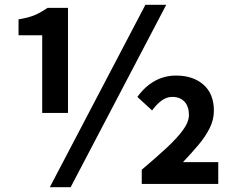

<svg xmlns="http://www.w3.org/2000/svg" viewBox="-20 -774 988 808"><path d="M157.6 -298.6V-625.5H58V-692.6Q101.3 -699.6 126.9 -710.8Q152.5 -721.9 179.9 -740.8H266.1V-298.6ZM189.6 13.8 591.9 -753.8H679.6L277.3 13.8ZM576.5 0V-59.7Q636.7 -110.4 681 -151.6Q725.4 -192.8 750.3 -227Q775.1 -261.2 775.1 -290.4Q775.1 -326.1 756.3 -346.2Q737.5 -366.2 705 -366.2Q681 -366.2 659.9 -350.7Q638.9 -335.1 620.1 -309.2L558.1 -366.1Q589.4 -409.8 630.6 -432.9Q671.9 -456 721.2 -456Q792.5 -456 836.3 -417.6Q880.1 -379.1 880.1 -308Q880.1 -270.6 862.6 -235.2Q845.1 -199.8 815.7 -164.9Q786.2 -129.9 750 -91.6H898.5V0Z"/></svg>

Font: Noto Sans KR Thin
Style: Regular
Weight: 100
Designer: Ryoko NISHIZUKA 西塚涼子 (kana, bopomofo & ideographs); Paul D. Hunt (Latin, Greek & Cyrillic); Sandoll Communications 산돌커뮤니
Foundry: Adobe
Version: Version 2.004-H2;hotconv 1.0.118;makeotfexe 2.5.65603